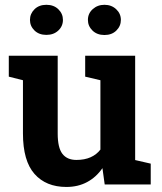

<svg xmlns="http://www.w3.org/2000/svg" viewBox="-20 -757 664 788"><path d="M16.1 0ZM400.4 -66.9Q375 -29.8 337.6 -9.8Q300.3 10.3 252.4 10.3Q168.9 10.3 121.6 -43.2Q74.2 -96.7 74.2 -209.5V-427.7L16.1 -442.4V-528.3H74.2H216.8V-208.5Q216.8 -150.9 236.1 -125.7Q255.4 -100.6 293.5 -100.6Q327.1 -100.6 351.8 -111.6Q376.5 -122.6 392.1 -143.1V-427.7L329.6 -442.4V-528.3H392.1H534.7V-100.1L598.6 -85.4V0H409.7ZM238.3 -675.3Q238.3 -649.4 219.2 -631.6Q200.2 -613.8 170.4 -613.8Q140.1 -613.8 121.6 -631.8Q103 -649.9 103 -675.3Q103 -700.7 121.6 -719Q140.1 -737.3 170.4 -737.3Q200.7 -737.3 219.5 -719Q238.3 -700.7 238.3 -675.3ZM340.8 -675.3Q340.8 -701.7 360.6 -719.5Q380.4 -737.3 408.7 -737.3Q437.5 -737.3 456.8 -719.2Q476.1 -701.2 476.1 -675.3Q476.1 -649.9 457.5 -631.6Q439 -613.3 408.7 -613.3Q378.4 -613.3 359.6 -631.6Q340.8 -649.9 340.8 -675.3Z"/></svg>

Font: Roboto Avanza Slab
Style: Bold
Weight: 700
Designer: Google
Version: Version 1.100263; 2013; ttfautohint (v0.94.20-1c74) -l 8 -r 